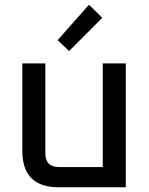

<svg xmlns="http://www.w3.org/2000/svg" viewBox="-20 -789 628 809"><path d="M74 -154V-522H171V-144Q171 -85 230 -85H413V-522H510V0H227Q74 0 74 -154ZM223 -620 355 -769 411 -714 271 -574Z"/></svg>

Font: Oxanium ExtraLight Medium
Style: Regular
Weight: 500
Version: Version 2.000